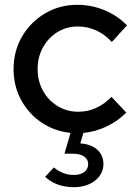

<svg xmlns="http://www.w3.org/2000/svg" viewBox="-20 -539 561 790"><path d="M283.5 231.2Q212.1 231.2 165.5 188.5L201.7 150Q239.4 180.8 282.6 180.8Q311.1 180.8 326.9 168.6Q342.8 156.5 342.8 136.2Q342.8 116.3 325.9 104.8Q309 93.4 279.7 93.4H245.3L270.2 7.7Q203.3 0.8 150.3 -35.3Q97.2 -71.4 66.5 -128.3Q35.9 -185.2 35.9 -254.8Q35.9 -329.3 70.8 -388.8Q105.6 -448.4 165.3 -483.8Q224.9 -519.2 298.2 -519.2Q356.2 -519.2 409.5 -497.3Q462.9 -475.3 502.5 -434.7L440.2 -366.2Q410.8 -398.2 375.1 -414.1Q339.4 -430 300.1 -430Q253.8 -430 216.3 -406.9Q178.8 -383.8 156.8 -344.1Q134.8 -304.4 134.8 -254.8Q134.8 -205.5 156.9 -165.5Q179.1 -125.5 217.3 -102.4Q255.4 -79.2 302 -79.2Q378.7 -79.2 438.9 -140.4L499.6 -75.7Q464.2 -40.2 418.7 -18.6Q373.1 3.1 323 8L310.5 51.2Q354.5 53.8 380 76.6Q405.5 99.5 405.5 136.1Q405.5 177.3 370.8 204.3Q336.1 231.2 283.5 231.2Z"/></svg>

Font: Red Hat Display VF
Style: Regular
Weight: 300
Designer: Pentagram, MCKL
Foundry: Pentagram, MCKL
Version: Version 1.023